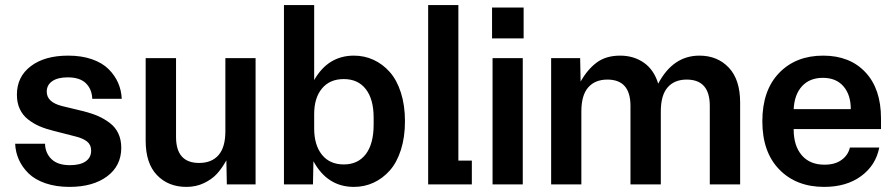

<svg xmlns="http://www.w3.org/2000/svg" viewBox="-20 -730 3539 760"><path d="M192.9 -211.9Q161.1 -219.7 136.7 -230.2Q112.3 -240.7 91.1 -257.3Q69.8 -273.9 58.3 -298.6Q46.9 -323.2 46.9 -355Q46.9 -426.3 101.8 -468Q156.7 -509.8 250 -509.8Q303.2 -509.8 344.2 -495.4Q385.3 -481 409.9 -456.3Q434.6 -431.6 447.5 -402.1Q460.4 -372.6 461.9 -338.9H345.2Q343.8 -377.4 319.8 -400.6Q295.9 -423.8 248 -423.8Q208.5 -423.8 186.8 -408.7Q165 -393.6 165 -367.2Q165 -325.2 226.1 -310.1L313 -289.1Q345.2 -280.8 369.4 -270Q393.6 -259.3 415.3 -242.7Q437 -226.1 448.5 -201.4Q460 -176.8 460 -145Q460 -73.7 404.1 -32Q348.1 9.8 254.9 9.8Q201.7 9.8 159.9 -4.6Q118.2 -19 93 -43.7Q67.9 -68.4 54.7 -97.9Q41.5 -127.4 40 -161.1H158.2Q159.2 -124 183.8 -100.1Q208.5 -76.2 256.8 -76.2Q297.4 -76.2 319.1 -91.3Q340.8 -106.4 340.8 -133.8Q340.8 -156.7 324.7 -169.7Q308.6 -182.6 278.8 -189.9Z M717.8 9.8Q646 9.8 601.3 -36.9Q556.6 -83.5 556.6 -172.9V-500H676.8V-188Q676.8 -85 768.1 -85Q817.9 -85 845 -116Q872.1 -147 872.1 -210.9V-500H991.7V0H877.9L876 -95.2Q858.4 -63.5 838.4 -41.7Q818.4 -20 787.1 -5.1Q755.9 9.8 717.8 9.8Z M1380.9 9.8Q1275.9 9.8 1220.7 -91.8L1218.8 0H1104V-710H1223.6V-413.1Q1278.8 -509.8 1380.9 -509.8Q1422.4 -509.8 1458.5 -493.2Q1494.6 -476.6 1522.7 -445.1Q1550.8 -413.6 1566.9 -363.3Q1583 -313 1583 -250Q1583 -187 1566.9 -136.7Q1550.8 -86.4 1522.7 -54.9Q1494.6 -23.4 1458.5 -6.8Q1422.4 9.8 1380.9 9.8ZM1223.6 -221.2Q1223.6 -155.8 1254.4 -117.4Q1285.2 -79.1 1340.8 -79.1Q1397 -79.1 1428 -119.9Q1459 -160.6 1459 -236.8V-264.2Q1459 -337.4 1428 -377.2Q1397 -417 1340.8 -417Q1285.2 -417 1254.4 -379.6Q1223.6 -342.3 1223.6 -278.8Z M1674.8 0V-710H1794.4V-94.2H1847.7V0Z M1929.7 0V-500H2049.3V0ZM1927.7 -578.1H2052.7V-700.2H1927.7Z M2161.6 0V-500H2276.4L2278.3 -407.2Q2305.7 -455.6 2342.3 -482.7Q2378.9 -509.8 2434.6 -509.8Q2488.8 -509.8 2528.8 -481.7Q2568.8 -453.6 2585.4 -398.9Q2644 -509.8 2748.5 -509.8Q2819.8 -509.8 2864.7 -462.4Q2909.7 -415 2909.7 -324.2V0H2789.6V-311Q2789.6 -415 2698.2 -415Q2649.4 -415 2622.6 -384Q2595.7 -353 2595.7 -289.1V0H2475.6V-311Q2475.6 -415 2384.3 -415Q2335.4 -415 2308.3 -384Q2281.2 -353 2281.2 -289.1V0Z M3242.2 9.8Q3131.8 9.8 3064.7 -59.1Q2997.6 -127.9 2997.6 -250Q2997.6 -372.1 3063.7 -440.9Q3129.9 -509.8 3238.3 -509.8Q3343.8 -509.8 3405.5 -444.1Q3467.3 -378.4 3467.3 -261.2V-219.2H3121.6V-217.8Q3121.6 -152.8 3153.6 -115.5Q3185.5 -78.1 3243.7 -78.1Q3285.6 -78.1 3311.5 -97.2Q3337.4 -116.2 3344.2 -146H3460.4Q3446.8 -75.7 3388.7 -33Q3330.6 9.8 3242.2 9.8ZM3121.6 -297.9H3347.7Q3347.7 -355 3318.6 -388.4Q3289.6 -421.9 3237.3 -421.9Q3185.1 -421.9 3154.8 -388.9Q3124.5 -356 3121.6 -297.9Z"/></svg>

Font: TASA Orbiter Deck SemiBold
Style: Regular
Weight: 600
Designer: Weizhong Zhang
Version: Version 1.000;Glyphs 3.1.2 (3151)